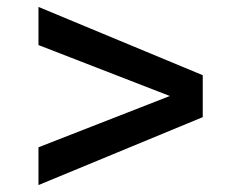

<svg xmlns="http://www.w3.org/2000/svg" viewBox="-20 -537 676 554"><path d="M91 -3V-112L470 -260L91 -407V-517L565 -320V-199Z"/></svg>

Font: Archivo SemiBold SemiBold
Style: Regular
Weight: 600
Version: Version 2.001